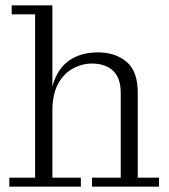

<svg xmlns="http://www.w3.org/2000/svg" viewBox="-20 -702 636 722"><path d="M15 0V-34H112V-648H24V-682H177V-34H284V0ZM326 0V-34H434V-353Q434 -409 405 -436Q376 -463 326 -463Q288 -463 253.5 -444Q219 -425 198 -386Q177 -347 177 -285H167Q167 -363 189 -411Q211 -459 252 -482Q293 -505 348 -505Q414 -505 456 -469.5Q498 -434 498 -354V-34H578V0Z"/></svg>

Font: Montagu Slab 144pt Light
Style: Regular
Weight: 300
Designer: Florian Karsten
Foundry: Florian Karsten
Version: Version 1.000